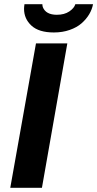

<svg xmlns="http://www.w3.org/2000/svg" viewBox="-20 -892 462 912"><path d="M235.8 -737.8Q164.6 -737.8 129.4 -770.3Q94.2 -802.7 94.2 -850.1Q94.2 -858.4 96.2 -872.1H181.2Q181.2 -866.7 183.1 -858.9Q197.3 -821.8 250 -821.8Q285.6 -821.8 309.1 -837.6Q332.5 -853.5 337.9 -872.1H421.9Q417.5 -847.7 403.8 -824.5Q390.1 -801.3 367.7 -781.5Q345.2 -761.7 311 -749.8Q276.9 -737.8 235.8 -737.8ZM28.8 0 150.9 -686H299.8L179.2 0Z"/></svg>

Font: Archivo
Style: Bold Italic
Weight: 700
Italic angle: -10°
Designer: Hector Gatti
Foundry: Omnibus-Type
Version: Version 2.001